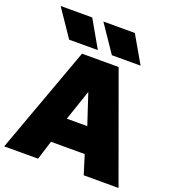

<svg xmlns="http://www.w3.org/2000/svg" viewBox="-164 -1057 1074 1182"><g transform="rotate(20 372.5 -465.5)"><path d="M-1.5 0 253.5 -700H493.5L747.5 0H519.5L480.5 -125H259.5L220.5 0ZM302.5 -292H436.5L370.5 -492ZM617.5 -754H429.5L309.5 -931H515.5ZM337.5 -754H149.5L29.5 -931H236.5Z"/></g></svg>

Font: Geologica Thin Roman Black
Style: Regular
Weight: 900
Version: Version 1.010;gftools[0.9.28]